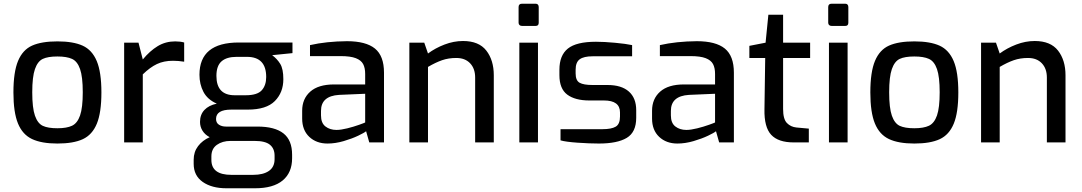

<svg xmlns="http://www.w3.org/2000/svg" viewBox="-20 -764 5803 1030"><path d="M52 -268Q52 -378 77 -437.5Q102 -497 152.5 -519.5Q203 -542 288 -542Q373 -542 423.5 -519Q474 -496 499 -436.5Q524 -377 524 -268Q524 -160 499.5 -100.5Q475 -41 424.5 -17.5Q374 6 288 6Q203 6 152 -18Q101 -42 76.5 -101.5Q52 -161 52 -268ZM424 -269Q424 -352 409.5 -393.5Q395 -435 366.5 -448Q338 -461 288 -461Q237 -461 209.5 -448Q182 -435 167.5 -393.5Q153 -352 153 -269Q153 -185 167.5 -143.5Q182 -102 209.5 -89Q237 -76 288 -76Q338 -76 366.5 -89.5Q395 -103 409.5 -144.5Q424 -186 424 -269Z M646 -535H723L746 -445Q784 -491 826 -516.5Q868 -542 920 -542Q947 -542 968 -536V-433Q936 -438 908 -438Q859 -438 822 -420.5Q785 -403 746 -365V0H646Z M1549 -479 1440 -468Q1467 -448 1483.5 -421Q1500 -394 1500 -339Q1500 -268 1454.5 -222Q1409 -176 1309 -176H1221Q1139 -176 1139 -126Q1139 -105 1154.5 -95Q1170 -85 1192 -85H1361Q1454 -85 1500.5 -48.5Q1547 -12 1547 66V85Q1547 162 1496.5 204Q1446 246 1348 246H1195Q1116 246 1067.5 212Q1019 178 1019 115V93Q1019 51 1042.5 20Q1066 -11 1105 -28Q1080 -41 1066.5 -62.5Q1053 -84 1053 -110Q1053 -149 1076.5 -174Q1100 -199 1143 -208Q1093 -230 1071.5 -271Q1050 -312 1050 -363Q1050 -536 1261 -536H1549ZM1408 -351Q1408 -459 1305 -459H1249Q1196 -459 1168.5 -435Q1141 -411 1141 -357Q1141 -253 1239 -253H1298Q1360 -253 1384 -279.5Q1408 -306 1408 -351ZM1217 -8Q1173 -8 1143.5 13Q1114 34 1114 75V94Q1114 174 1221 174H1338Q1392 174 1422.5 153Q1453 132 1453 90V71Q1453 33 1428 12.5Q1403 -8 1346 -8Z M1601 -128V-170Q1601 -234 1644.5 -272.5Q1688 -311 1772 -311H1939V-367Q1939 -400 1928 -420.5Q1917 -441 1888.5 -452Q1860 -463 1807 -463H1643V-522Q1731 -542 1841 -543Q1943 -543 1991.5 -503.5Q2040 -464 2040 -374V0H1961L1944 -60Q1935 -52 1901.5 -36Q1868 -20 1823.5 -7Q1779 6 1737 6Q1677 6 1639 -30Q1601 -66 1601 -128ZM1939 -107V-261L1799 -255Q1702 -249 1702 -169V-145Q1702 -104 1726 -85.5Q1750 -67 1785 -67Q1809 -67 1843 -75.5Q1877 -84 1906.5 -94.5Q1936 -105 1939 -107Z M2176 -535H2256L2276 -477Q2315 -506 2364.5 -525Q2414 -544 2464 -544Q2549 -544 2589 -492.5Q2629 -441 2629 -360V0H2529V-348Q2529 -396 2502 -424.5Q2475 -453 2428 -453Q2386 -453 2351.5 -441Q2317 -429 2276 -405V0H2176Z M2762 -642V-726Q2762 -744 2780 -744H2854Q2862 -744 2866 -739Q2870 -734 2870 -726V-642Q2870 -625 2854 -625H2780Q2772 -625 2767 -629.5Q2762 -634 2762 -642ZM2766 -535H2866V0H2766Z M2987 -11V-71H3212Q3260 -71 3283 -84.5Q3306 -98 3306 -139V-161Q3306 -225 3220 -225H3142Q3065 -225 3023 -256.5Q2981 -288 2981 -361V-390Q2981 -467 3026.5 -503.5Q3072 -540 3177 -540Q3221 -540 3280 -534.5Q3339 -529 3371 -522V-462H3159Q3112 -462 3090 -446Q3068 -430 3068 -390V-370Q3068 -332 3089.5 -320Q3111 -308 3159 -308H3239Q3314 -308 3353.5 -273Q3393 -238 3393 -173V-132Q3393 -55 3342.5 -24.5Q3292 6 3193 6Q3143 6 3078.5 1.5Q3014 -3 2987 -11Z M3478 -128V-170Q3478 -234 3521.5 -272.5Q3565 -311 3649 -311H3816V-367Q3816 -400 3805 -420.5Q3794 -441 3765.5 -452Q3737 -463 3684 -463H3520V-522Q3608 -542 3718 -543Q3820 -543 3868.5 -503.5Q3917 -464 3917 -374V0H3838L3821 -60Q3812 -52 3778.5 -36Q3745 -20 3700.5 -7Q3656 6 3614 6Q3554 6 3516 -30Q3478 -66 3478 -128ZM3816 -107V-261L3676 -255Q3579 -249 3579 -169V-145Q3579 -104 3603 -85.5Q3627 -67 3662 -67Q3686 -67 3720 -75.5Q3754 -84 3783.5 -94.5Q3813 -105 3816 -107Z M4081 -178 4085 -453H4000V-518L4087 -535L4102 -685H4181V-535H4326V-453H4181V-179Q4181 -125 4201.5 -104Q4222 -83 4253 -80L4319 -74V0H4238Q4155 0 4117 -41Q4079 -82 4081 -178Z M4423 -642V-726Q4423 -744 4441 -744H4515Q4523 -744 4527 -739Q4531 -734 4531 -726V-642Q4531 -625 4515 -625H4441Q4433 -625 4428 -629.5Q4423 -634 4423 -642ZM4427 -535H4527V0H4427Z M4649 -268Q4649 -378 4674 -437.5Q4699 -497 4749.5 -519.5Q4800 -542 4885 -542Q4970 -542 5020.5 -519Q5071 -496 5096 -436.5Q5121 -377 5121 -268Q5121 -160 5096.5 -100.5Q5072 -41 5021.5 -17.5Q4971 6 4885 6Q4800 6 4749 -18Q4698 -42 4673.5 -101.5Q4649 -161 4649 -268ZM5021 -269Q5021 -352 5006.5 -393.5Q4992 -435 4963.5 -448Q4935 -461 4885 -461Q4834 -461 4806.5 -448Q4779 -435 4764.5 -393.5Q4750 -352 4750 -269Q4750 -185 4764.5 -143.5Q4779 -102 4806.5 -89Q4834 -76 4885 -76Q4935 -76 4963.5 -89.5Q4992 -103 5006.5 -144.5Q5021 -186 5021 -269Z M5243 -535H5323L5343 -477Q5382 -506 5431.5 -525Q5481 -544 5531 -544Q5616 -544 5656 -492.5Q5696 -441 5696 -360V0H5596V-348Q5596 -396 5569 -424.5Q5542 -453 5495 -453Q5453 -453 5418.5 -441Q5384 -429 5343 -405V0H5243Z"/></svg>

Font: Exo Medium
Style: Regular
Weight: 500
Designer: Natanael Gama
Foundry: Natanael Gama
Version: Version 1.500; ttfautohint (v1.6)